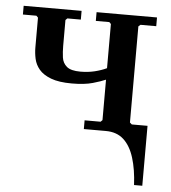

<svg xmlns="http://www.w3.org/2000/svg" viewBox="-50 -515 683 766"><g transform="rotate(5 291.5 -132.0)"><path d="M384 -35H548V205H515Q512 143 497.5 96.5Q483 50 455.5 25Q428 0 384 0ZM477 -42 485 -35H548V0H296V-35H360L367 -42V-427L360 -434H306V-469H548V-434H485L477 -427ZM262 -227Q293 -227 319.5 -233.5Q346 -240 367 -250V-204Q349 -196 316 -186.5Q283 -177 232 -177Q180 -177 148.5 -189Q117 -201 101 -220Q85 -239 80 -262Q75 -285 75 -307V-427L68 -434H14V-469H246V-434H192L185 -427V-323Q185 -299 188 -277Q191 -255 207.5 -241Q224 -227 262 -227Z"/></g></svg>

Font: Brygada 1918 SemiBold
Style: Regular
Weight: 600
Designer: Mateusz Machalski | Borys Kosmynka | Przemek Hoffer
Foundry: NIEPODLEGLA 2018
Version: Version 3.006